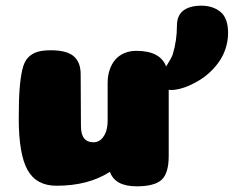

<svg xmlns="http://www.w3.org/2000/svg" viewBox="-20 -655 848 676"><path d="M603 -565Q603 -588 612.5 -603.5Q622 -619 641.5 -627Q661 -635 688 -635Q730 -635 756.5 -613Q783 -591 783 -539Q783 -512 775 -486.5Q767 -461 753.5 -441Q740 -421 722.5 -404Q705 -387 686 -375Q667 -363 648 -354.5Q629 -346 612 -342Q595 -338 582 -338Q578 -338 574 -339V-106Q574 -45 549 -22Q524 1 461 1Q385 1 367 -50Q291 -1 179 -1Q108 -1 77 -56.5Q46 -112 46 -239Q46 -302 49 -341.5Q52 -381 58.5 -409.5Q65 -438 78.5 -452Q92 -466 110.5 -472Q129 -478 159 -478Q215 -478 239.5 -457Q264 -436 264 -394L265 -211Q265 -154 309 -154Q331 -154 345 -175Q359 -196 359 -229V-363Q359 -388 366 -409Q373 -430 386 -445Q399 -460 418 -468Q437 -476 460 -476Q544 -476 565 -421Q583 -449 588 -463Q603 -512 603 -565Z"/></svg>

Font: Coiny 2.0
Style: Regular
Weight: 400
Version: Version 1.001 July 11, 2018